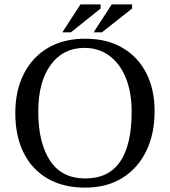

<svg xmlns="http://www.w3.org/2000/svg" viewBox="-20 -846 777 878"><path d="M369 12Q270 12 198.5 -29Q127 -70 88.5 -146.5Q50 -223 50 -329Q50 -431 88.5 -507.5Q127 -584 198.5 -626.5Q270 -669 369 -669Q469 -669 540 -627.5Q611 -586 649 -511.5Q687 -437 687 -338Q687 -233 648.5 -154.5Q610 -76 539 -32Q468 12 369 12ZM370 -30Q477 -30 529.5 -107Q582 -184 582 -335Q582 -425 555 -490.5Q528 -556 479.5 -591.5Q431 -627 366 -627Q269 -627 212 -549.5Q155 -472 155 -335Q155 -194 208.5 -112Q262 -30 370 -30ZM446 -698H408L491 -826H584V-807ZM304 -698H265L348 -826H440V-807Z"/></svg>

Font: STIX Two Text
Style: Regular
Weight: 400
Designer: Ross Mills, John Hudson & Paul Hanslow, Tiro Typeworks Ltd; with prior portions MicroPress Inc., and Coen Hoffman.
Foundry: Tiro Typeworks Ltd
Version: Version 2.13 b171